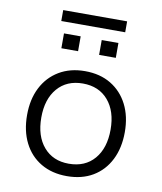

<svg xmlns="http://www.w3.org/2000/svg" viewBox="-86 -839 772 917"><g transform="rotate(10 300.0 -381.0)"><path d="M300 8Q228 8 174.5 -23.5Q121 -55 92 -112.5Q63 -170 63 -247Q63 -323 92 -380Q121 -437 174.5 -469Q228 -501 300 -501Q373 -501 426 -469Q479 -437 508 -380Q537 -323 537 -247Q537 -170 508 -112.5Q479 -55 426 -23.5Q373 8 300 8ZM299 -52Q378 -52 423 -104.5Q468 -157 468 -247Q468 -336 423 -388.5Q378 -441 300 -441Q222 -441 177 -388.5Q132 -336 132 -247Q132 -157 177 -104.5Q222 -52 299 -52ZM146 -717V-770H456V-717ZM169 -589V-661H250V-589ZM352 -589V-661H433V-589Z"/></g></svg>

Font: Nunito Sans 8pt Light
Style: Regular
Weight: 300
Version: Version 3.101;gftools[0.9.27]